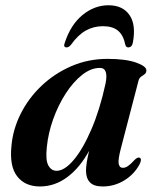

<svg xmlns="http://www.w3.org/2000/svg" viewBox="-20 -680 574 711"><path d="M428 -132Q416.5 -88.5 419.5 -73.5Q422.5 -58.5 435 -58.5Q444 -58.5 453.8 -65Q463.5 -71.5 478.5 -88Q490 -99 497 -96Q507 -91.5 496.5 -71Q476.5 -34 440 -11.8Q403.5 10.5 360 10.5Q327.5 10.5 313 -4.8Q298.5 -20 298.5 -48.5Q298.5 -73.5 310 -121.5Q275.5 -58.5 229 -24Q182.5 10.5 128 10.5Q73 10.5 43.8 -26.8Q14.5 -64 22.5 -140.5Q28 -202 57 -259.5Q86 -317 134 -362.5Q182 -408 244.2 -435Q306.5 -462 378 -462Q446 -462 484.8 -448Q523.5 -434 522 -418.5Q521.5 -409.5 515.2 -405Q509 -400.5 502.2 -395.8Q495.5 -391 493 -381.5ZM153.5 -136Q148 -87.5 159 -67.5Q170 -47.5 189.5 -47.5Q219 -47.5 253 -87.8Q287 -128 318.2 -200.5Q349.5 -273 370.5 -369Q383 -428.5 350 -428.5Q316.5 -428.5 283.8 -402.5Q251 -376.5 223.2 -333.5Q195.5 -290.5 177 -238.8Q158.5 -187 153.5 -136ZM361 -583Q327 -583 298 -567Q269 -551 243 -514.5Q235 -504.5 227 -504.5Q213 -504.5 220 -522Q242 -589 286 -624.8Q330 -660.5 381.5 -660.5Q434 -660.5 459.2 -624.8Q484.5 -589 472 -522Q468.5 -504.5 455 -504.5Q446.5 -504.5 444 -514.5Q437 -549.5 417.2 -566.2Q397.5 -583 361 -583Z"/></svg>

Font: Fraunces 72pt S000 SemiBold
Style: Italic
Weight: 600
Italic angle: -16°
Version: Version 1.000; ttfautohint (v1.8.3)